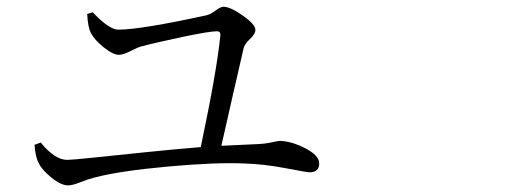

<svg xmlns="http://www.w3.org/2000/svg" viewBox="-20 -649 1540 573"><path d="M240.2 -607.4 256.8 -612.3Q305.7 -560.5 333 -560.5Q399.4 -560.5 596.7 -603.5Q608.4 -606.4 623.5 -617.7Q638.7 -628.9 646.5 -628.9Q667 -628.9 704.6 -602.5Q742.2 -576.2 742.2 -559.6Q742.2 -547.9 726.1 -532.7Q710 -517.6 707 -504.9Q700.2 -476.6 674.8 -364.7Q649.4 -252.9 640.6 -213.9Q717.8 -217.8 745.1 -218.8Q770.5 -219.7 790.5 -224.1Q810.5 -228.5 813.5 -228.5Q847.7 -228.5 890.1 -207Q932.6 -185.5 932.6 -161.1Q932.6 -134.8 903.3 -134.8Q896.5 -134.8 832.5 -147Q768.6 -159.2 710 -161.1Q625 -165 480.5 -151.9Q335.9 -138.7 261.7 -119.1Q245.1 -115.2 220.7 -105.5Q196.3 -95.7 183.6 -95.7Q162.1 -95.7 133.3 -119.1Q104.5 -142.6 95.7 -162.1Q85.9 -178.7 83 -216.8L101.6 -223.6Q143.6 -171.9 180.7 -171.9Q194.3 -171.9 254.9 -178.2Q315.4 -184.6 410.2 -194.3Q504.9 -204.1 579.1 -210Q627 -436.5 637.7 -543.9Q638.7 -555.7 627 -555.7Q605.5 -555.7 523.9 -538.6Q442.4 -521.5 399.4 -509.8Q391.6 -507.8 369.6 -496.6Q347.7 -485.4 335 -485.4Q317.4 -485.4 290 -507.3Q262.7 -529.3 251 -550.8Q242.2 -568.4 240.2 -607.4Z"/></svg>

Font: Bpmf Zihi Serif Regular
Style: Regular
Weight: 400
Foundry: But Ko
Version: Version 1.320